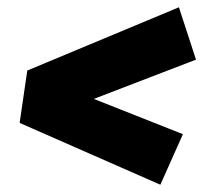

<svg xmlns="http://www.w3.org/2000/svg" viewBox="-20 -623 559 528"><path d="M421 -115 34 -285 55 -429 472 -603 519 -459 238 -351 483 -254Z"/></svg>

Font: Bitter Black
Style: Italic
Weight: 900
Italic angle: -9°
Designer: Sol Matas, and Bitter project Authors
Foundry: Sol Matas
Version: Version 2.001